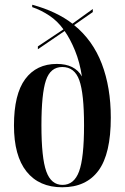

<svg xmlns="http://www.w3.org/2000/svg" viewBox="-20 -781 528 811"><path d="M243 10Q145 10 92 -56.5Q39 -123 39 -251Q39 -383 86.5 -447Q134 -511 220 -511Q296 -511 326 -458Q317 -518 297 -567Q277 -616 253 -650L140 -573V-585L248 -657Q223 -692 188.5 -715Q154 -738 116 -751V-761Q168 -747 211 -726.5Q254 -706 286 -681L372 -743V-730L293 -675Q372 -611 410 -511.5Q448 -412 448 -284Q448 -131 396 -60.5Q344 10 243 10ZM244 0Q293 0 314 -57Q335 -114 335 -252Q335 -386 315 -442Q295 -498 243 -498Q193 -498 174 -441.5Q155 -385 155 -252Q155 -114 175.5 -57Q196 0 244 0Z"/></svg>

Font: Noto Serif Display ExtraCondensed SemiBold
Style: Regular
Weight: 600
Width: 2
Designer: Monotype Design Team
Foundry: Monotype Imaging Inc.
Version: Version 2.009